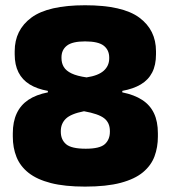

<svg xmlns="http://www.w3.org/2000/svg" viewBox="-20 -674 633 712"><path d="M295.5 18Q220 18 168.5 4.8Q117 -8.5 86 -33Q55 -57.5 41.2 -91.8Q27.5 -126 27.5 -167.5V-179.5Q27.5 -222.5 42 -253.5Q56.5 -284.5 85.2 -303.8Q114 -323 157.5 -331.5V-337Q117.5 -344 90 -361Q62.5 -378 48.5 -405.8Q34.5 -433.5 34.5 -472.5V-484Q34.5 -563 96.5 -608.8Q158.5 -654.5 295.5 -654.5Q434.5 -654.5 496.5 -608.8Q558.5 -563 558.5 -484V-472.5Q558.5 -432.5 544.2 -405Q530 -377.5 502.2 -361Q474.5 -344.5 433.5 -337V-331.5Q478 -322.5 507.2 -303.5Q536.5 -284.5 551 -254Q565.5 -223.5 565.5 -179.5V-167.5Q565.5 -128 553 -94.2Q540.5 -60.5 510.2 -35.2Q480 -10 427.5 4Q375 18 295.5 18ZM298 -122.5Q350 -122.5 368.8 -139.5Q387.5 -156.5 387.5 -185.5V-188Q387.5 -219 366.2 -235.5Q345 -252 291.5 -261.5Q243 -252 224.2 -233.8Q205.5 -215.5 205.5 -188V-185.5Q205.5 -156 225.2 -139.2Q245 -122.5 298 -122.5ZM301 -387Q344.5 -393.5 364.8 -411.8Q385 -430 385 -457.5V-460.5Q385 -488.5 364.8 -504.5Q344.5 -520.5 295.5 -520.5Q248.5 -520.5 228.2 -504.8Q208 -489 208 -461.5V-458.5Q208 -440 216.5 -425.8Q225 -411.5 245.2 -401.8Q265.5 -392 301 -387Z"/></svg>

Font: Anek Malayalam ExtraBold
Style: Regular
Weight: 800
Version: Version 1.003